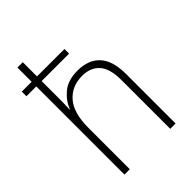

<svg xmlns="http://www.w3.org/2000/svg" viewBox="-220 -862 964 964"><g transform="rotate(-45 262.0 -380.0)"><path d="M122 -760V-659H317V-626H122V-500Q122 -478 121.5 -461.5Q121 -445 120 -425H122Q138 -469 178 -502.5Q218 -536 287 -536Q364 -536 405.5 -490.5Q447 -445 447 -350V0H409V-346Q409 -428 376 -464.5Q343 -501 284 -501Q211 -501 166.5 -450.5Q122 -400 122 -293V0H84V-626H14V-659H84V-760Z"/></g></svg>

Font: Noto Sans Ethiopic SemiCondensed ExtraLight
Style: Regular
Weight: 200
Width: 4
Designer: Monotype Design Team
Foundry: Monotype Imaging Inc.
Version: Version 2.102; ttfautohint (v1.8.4.7-5d5b)